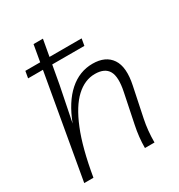

<svg xmlns="http://www.w3.org/2000/svg" viewBox="-175 -857 909 975"><g transform="rotate(-30 279.5 -370.0)"><path d="M35 0 165 -740H220L176 -495L135 -291Q175 -396 236 -450Q297 -504 374 -504Q450 -504 483.5 -454Q517 -404 496 -305L460 -132Q447 -70 447 0H391Q391 -63 405 -129L440 -299Q457 -380 436.5 -416.5Q416 -453 358 -453Q299 -453 248 -406Q197 -359 156.5 -259.5Q116 -160 89 0ZM54 -603 61 -643H391L384 -603Z"/></g></svg>

Font: Livvic Light
Style: Italic
Weight: 300
Italic angle: -10°
Designer: Jacques Le Bailly, Baron von Fonthausen
Version: Version 1.001; ttfautohint (v1.8.2)